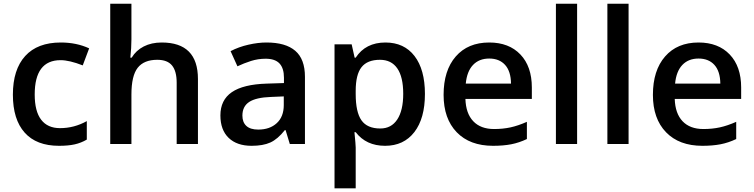

<svg xmlns="http://www.w3.org/2000/svg" viewBox="-20 -780 4083 1040"><path d="M299.8 9.8Q177.2 9.8 113.5 -61.8Q49.8 -133.3 49.8 -267.1Q49.8 -403.3 116.5 -476.6Q183.1 -549.8 309.1 -549.8Q394.5 -549.8 462.9 -518.1L428.2 -425.8Q355.5 -454.1 308.1 -454.1Q168 -454.1 168 -268.1Q168 -177.2 202.9 -131.6Q237.8 -85.9 305.2 -85.9Q381.8 -85.9 450.2 -124V-23.9Q419.4 -5.9 384.5 2Q349.6 9.8 299.8 9.8Z M1052.2 0H937V-332Q937 -394.5 911.9 -425.3Q886.7 -456.1 832 -456.1Q759.8 -456.1 725.8 -412.8Q691.9 -369.6 691.9 -268.1V0H577.1V-759.8H691.9V-566.9Q691.9 -520.5 686 -467.8H693.4Q716.8 -506.8 758.5 -528.3Q800.3 -549.8 856 -549.8Q1052.2 -549.8 1052.2 -352.1Z M1549.8 0 1526.9 -75.2H1522.9Q1483.9 -25.9 1444.3 -8.1Q1404.8 9.8 1342.8 9.8Q1263.2 9.8 1218.5 -33.2Q1173.8 -76.2 1173.8 -154.8Q1173.8 -238.3 1235.8 -280.8Q1297.9 -323.2 1424.8 -327.1L1518.1 -330.1V-358.9Q1518.1 -410.6 1493.9 -436.3Q1469.7 -461.9 1418.9 -461.9Q1377.4 -461.9 1339.4 -449.7Q1301.3 -437.5 1266.1 -420.9L1229 -502.9Q1272.9 -525.9 1325.2 -537.8Q1377.4 -549.8 1423.8 -549.8Q1526.9 -549.8 1579.3 -504.9Q1631.8 -460 1631.8 -363.8V0ZM1378.9 -78.1Q1441.4 -78.1 1479.2 -113Q1517.1 -147.9 1517.1 -210.9V-257.8L1447.8 -254.9Q1366.7 -252 1329.8 -227.8Q1293 -203.6 1293 -153.8Q1293 -117.7 1314.5 -97.9Q1335.9 -78.1 1378.9 -78.1Z M2065.9 9.8Q1963.4 9.8 1906.7 -64H1899.9Q1906.7 4.4 1906.7 19V240.2H1792V-540H1884.8Q1888.7 -524.9 1900.9 -467.8H1906.7Q1960.4 -549.8 2067.9 -549.8Q2168.9 -549.8 2225.3 -476.6Q2281.7 -403.3 2281.7 -271Q2281.7 -138.7 2224.4 -64.5Q2167 9.8 2065.9 9.8ZM2038.1 -456.1Q1969.7 -456.1 1938.2 -416Q1906.7 -376 1906.7 -288.1V-271Q1906.7 -172.4 1938 -128.2Q1969.2 -84 2040 -84Q2099.6 -84 2131.8 -132.8Q2164.1 -181.6 2164.1 -272Q2164.1 -362.8 2132.1 -409.4Q2100.1 -456.1 2038.1 -456.1Z M2650.9 9.8Q2524.9 9.8 2453.9 -63.7Q2382.8 -137.2 2382.8 -266.1Q2382.8 -398.4 2448.7 -474.1Q2514.6 -549.8 2629.9 -549.8Q2736.8 -549.8 2798.8 -484.9Q2860.8 -419.9 2860.8 -306.2V-244.1H2501Q2503.4 -165.5 2543.5 -123.3Q2583.5 -81.1 2656.2 -81.1Q2704.1 -81.1 2745.4 -90.1Q2786.6 -99.1 2834 -120.1V-26.9Q2792 -6.8 2749 1.5Q2706.1 9.8 2650.9 9.8ZM2629.9 -462.9Q2575.2 -462.9 2542.2 -428.2Q2509.3 -393.6 2502.9 -327.1H2748Q2747.1 -394 2715.8 -428.5Q2684.6 -462.9 2629.9 -462.9Z M3106 0H2991.2V-759.8H3106Z M3384.8 0H3270V-759.8H3384.8Z M3784.7 9.8Q3658.7 9.8 3587.6 -63.7Q3516.6 -137.2 3516.6 -266.1Q3516.6 -398.4 3582.5 -474.1Q3648.4 -549.8 3763.7 -549.8Q3870.6 -549.8 3932.6 -484.9Q3994.6 -419.9 3994.6 -306.2V-244.1H3634.8Q3637.2 -165.5 3677.2 -123.3Q3717.3 -81.1 3790 -81.1Q3837.9 -81.1 3879.2 -90.1Q3920.4 -99.1 3967.8 -120.1V-26.9Q3925.8 -6.8 3882.8 1.5Q3839.8 9.8 3784.7 9.8ZM3763.7 -462.9Q3709 -462.9 3676 -428.2Q3643.1 -393.6 3636.7 -327.1H3881.8Q3880.9 -394 3849.6 -428.5Q3818.4 -462.9 3763.7 -462.9Z"/></svg>

Font: f2_4961           
Style: Regular
Weight: 600
Foundry: Ascender Corporation
Version: Version 1.10